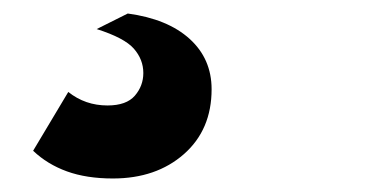

<svg xmlns="http://www.w3.org/2000/svg" viewBox="-20 -49 540 284"><path d="M123 -6 169 -29Q228 -21 260.5 8.5Q293 38 293 83Q293 143 252 179Q211 215 147 215Q108 215 79 204.5Q50 194 29 174L81 87Q106 107 139 107Q167 107 179.5 92.5Q192 78 192 59Q192 39 178 23Q164 7 123 -6Z"/></svg>

Font: Prodigy Sans ExtraBold
Style: Italic
Weight: 800
Italic angle: -13°
Designer: Wei Huang
Foundry: Wei Huang
Version: Version 1.003; ttfautohint (v1.8.3)